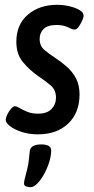

<svg xmlns="http://www.w3.org/2000/svg" viewBox="-20 -550 393 799"><path d="M138 9Q99 9 68.5 -1.5Q38 -12 20.5 -26Q3 -40 4 -52Q4 -61 10.5 -74Q17 -87 26 -97.5Q35 -108 42 -108Q49 -108 61.5 -100.5Q74 -93 93 -85Q112 -77 138 -77Q176 -77 194.5 -96.5Q213 -116 213 -144Q213 -176 191 -194.5Q169 -213 141 -232Q102 -259 75 -292Q48 -325 48 -376Q48 -448 96 -489Q144 -530 218 -530Q243 -530 269 -524Q295 -518 312 -507.5Q329 -497 328 -483Q327 -475 321 -462Q315 -449 307 -438Q299 -427 290 -427Q281 -427 262.5 -436.5Q244 -446 215 -446Q178 -446 161.5 -429.5Q145 -413 145 -388Q145 -359 165 -342Q185 -325 210 -309Q236 -292 259 -271.5Q282 -251 296.5 -223.5Q311 -196 311 -157Q311 -81 264 -36Q217 9 138 9ZM107 229Q99 229 89.5 226Q80 223 80 214Q80 204 84 190Q88 176 94 150.5Q100 125 104 79Q107 51 152 51Q193 51 193 76Q193 99 184.5 125.5Q176 152 163 175.5Q150 199 135 214Q120 229 107 229Z"/></svg>

Font: Asap Condensed Condensed Medium
Style: Italic
Weight: 500
Width: 3
Italic angle: -6°
Designer: Pablo Cosgaya
Foundry: Omnibus-Type
Version: Version 3.001; ttfautohint (v1.8.4.7-5d5b)